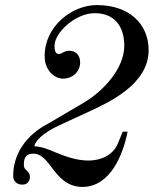

<svg xmlns="http://www.w3.org/2000/svg" viewBox="-20 -720 620 757"><path d="M32 -26C32 -7 45 8 68 8C91 8 98 -9 98 -23C98 -35 91 -43 81 -52C77 -55 74 -62 74 -70C74 -106 88 -114 114 -114C141 -114 161 -90 183 -61C210 -24 244 17 305 17C416 17 466 -113 483 -201H464L445 -155C426 -108 378 -87 329 -87C281 -87 236 -104 197 -120C167 -133 139 -143 116 -143C116 -161 146 -195 216 -227L331 -280C413 -318 566 -389 566 -522C566 -626 489 -700 362 -700C264 -700 156 -617 156 -499C156 -442 195 -410 228 -410C269 -410 296 -440 296 -474C296 -498 283 -520 252 -520C244 -520 238 -518 228 -513C221 -509 217 -507 212 -507C196 -507 195 -528 195 -540C195 -590 276 -668 353 -668C446 -668 470 -598 470 -540C470 -448 385 -359 310 -315L174 -235C78 -186 32 -109 32 -26Z"/></svg>

Font: Old Standard
Style: Italic
Weight: 400
Italic angle: -15.2°
Designer: Alexey Kryukov <alexios@thessalonica.org.ru>
Version: Version 2.0